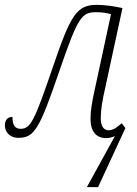

<svg xmlns="http://www.w3.org/2000/svg" viewBox="-34 -557 561 787"><path d="M437 1 322 210H368L480 -32L465 -52C447 -36 430 -23 412 -23C391 -23 379 -39 379 -74C379 -108 386 -147 396 -191L468 -524C431 -532 394 -537 363 -537C281 -537 256 -498 183 -283C107 -61 92 -29 50 -29C28 -29 17 -44 17 -78C-4 -78 -14 -63 -14 -43C-14 -18 4 8 42 8C108 8 129 -32 209 -265C285 -486 300 -507 360 -507C384 -507 403 -504 421 -499L354 -188C343 -139 337 -101 337 -71C337 -18 360 9 401 9C413 9 425 6 437 1Z"/></svg>

Font: Noto Serif Condensed ExtraLight
Style: Italic
Weight: 200
Width: 3
Italic angle: -12°
Designer: Monotype Design Team
Foundry: Monotype Imaging Inc.
Version: Version 2.013